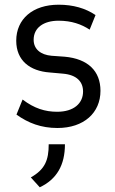

<svg xmlns="http://www.w3.org/2000/svg" viewBox="-20 -532 487 816"><path d="M224 12C337 12 407 -53 407 -146C407 -230 354 -282 255 -291L199 -295C153 -299 123 -323 123 -363C123 -414 165 -444 229 -444C284 -444 326 -429 361 -406L386 -468C343 -497 291 -512 229 -512C119 -512 49 -451 49 -359C49 -274 108 -230 191 -224L247 -219C307 -214 333 -184 333 -143C333 -93 294 -57 223 -57C172 -57 126 -71 76 -109L50 -45C100 -9 155 12 224 12ZM111 222 149 264C221 230 256 170 256 81H187C187 149 171 188 111 222Z"/></svg>

Font: Finlandica
Style: Regular
Weight: 400
Designer: Niklas Ekholm, Juho Hiilivirta, Jaakko Suomalainen
Foundry: Helsinki Type Studio
Version: Version 2.000;Glyphs 3.2 (3202)